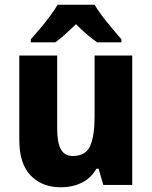

<svg xmlns="http://www.w3.org/2000/svg" viewBox="-20 -786 646 816"><path d="M542 -550V0H419L399 -69H390Q366 -28 326.5 -9Q287 10 239 10Q159 10 110.5 -40Q62 -90 62 -191V-550H223V-238Q223 -181 238.5 -152Q254 -123 289 -123Q345 -123 363.5 -166.5Q382 -210 382 -290V-550ZM382 -766Q402 -732 435.5 -691Q469 -650 496 -619V-606H393Q371 -621 349 -640Q327 -659 303 -683Q278 -659 257 -640Q236 -621 215 -606H111V-619Q128 -638 150 -664Q172 -690 192.5 -717.5Q213 -745 225 -766Z"/></svg>

Font: Noto Sans Lao UI SemCond ExtBd
Style: Regular
Weight: 800
Width: 4
Designer: Monotype Design Team
Foundry: Monotype Imaging Inc.
Version: Version 2.000; ttfautohint (v1.8.4.7-5d5b)